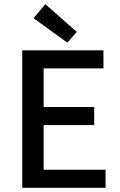

<svg xmlns="http://www.w3.org/2000/svg" viewBox="-20 -895 573 915"><path d="M86 0V-655H473V-569H188V-385H429V-299H188V-86H483V0ZM301 -692 140 -808 196 -875 346 -743Z"/></svg>

Font: Assistant SemiBold
Style: Regular
Weight: 600
Designer: Hebrew By Ben Nathan, Latin by Paul Hunt
Version: Version 3.000